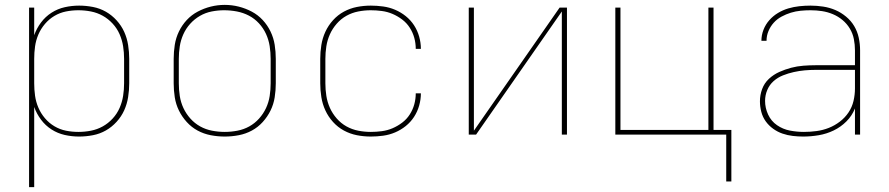

<svg xmlns="http://www.w3.org/2000/svg" viewBox="-20 -551 3640 786"><path d="M99 215V-520H120V-407Q130 -435 148 -459Q166 -483 191 -499Q216 -515 245 -521.5Q274 -528 304 -528Q332 -528 360.5 -522.5Q389 -517 413.5 -503Q438 -489 457.5 -467.5Q477 -446 488.5 -420.5Q500 -395 504.5 -366.5Q509 -338 509 -310V-210Q509 -182 504.5 -153.5Q500 -125 488.5 -99.5Q477 -74 457.5 -52.5Q438 -31 413.5 -17Q389 -3 360.5 2.5Q332 8 304 8Q274 8 245 1.5Q216 -5 191 -21Q166 -37 148 -61Q130 -85 120 -113V215ZM301 -11Q327 -11 352.5 -16Q378 -21 400.5 -33.5Q423 -46 441 -65.5Q459 -85 469.5 -109Q480 -133 484 -158.5Q488 -184 488 -210V-310Q488 -336 484 -361.5Q480 -387 469.5 -411Q459 -435 441 -454.5Q423 -474 400.5 -486.5Q378 -499 352.5 -504Q327 -509 301 -509Q275 -509 250 -504Q225 -499 203 -486Q181 -473 164 -453Q147 -433 137 -409.5Q127 -386 123.5 -361Q120 -336 120 -310V-210Q120 -184 123.5 -159Q127 -134 137 -110.5Q147 -87 164 -67Q181 -47 203 -34Q225 -21 250 -16Q275 -11 301 -11Z M900 8Q871 8 842.5 2.5Q814 -3 789 -16.5Q764 -30 744.5 -51.5Q725 -73 712.5 -98.5Q700 -124 695.5 -152.5Q691 -181 691 -210V-310Q691 -339 695.5 -367.5Q700 -396 712.5 -422Q725 -448 744.5 -469Q764 -490 789.5 -503.5Q815 -517 843 -524Q871 -531 900 -531Q929 -531 957 -524Q985 -517 1010.5 -503.5Q1036 -490 1055.5 -469Q1075 -448 1087.5 -422Q1100 -396 1104.5 -367.5Q1109 -339 1109 -310V-210Q1109 -181 1104.5 -152.5Q1100 -124 1087.5 -98.5Q1075 -73 1055.5 -51.5Q1036 -30 1011 -16.5Q986 -3 957.5 2.5Q929 8 900 8ZM900 -11Q926 -11 952 -16Q978 -21 1000.5 -33.5Q1023 -46 1040.5 -65.5Q1058 -85 1069 -108.5Q1080 -132 1084 -158Q1088 -184 1088 -210V-310Q1088 -336 1084 -362Q1080 -388 1069 -412Q1058 -436 1040 -455.5Q1022 -475 999 -487Q976 -499 950 -504Q924 -509 897 -509Q872 -509 846.5 -504Q821 -499 798.5 -486Q776 -473 758.5 -453.5Q741 -434 730.5 -410.5Q720 -387 716 -361.5Q712 -336 712 -310V-210Q712 -184 716 -158Q720 -132 731 -108.5Q742 -85 759.5 -65.5Q777 -46 799.5 -33.5Q822 -21 848 -16Q874 -11 900 -11Z M1498 8Q1469 8 1441 2.5Q1413 -3 1388 -16.5Q1363 -30 1343.5 -51.5Q1324 -73 1312 -99Q1300 -125 1295.5 -153.5Q1291 -182 1291 -210V-310Q1291 -338 1295.5 -366.5Q1300 -395 1312 -421Q1324 -447 1343.5 -468.5Q1363 -490 1388 -503.5Q1413 -517 1441 -522.5Q1469 -528 1498 -528Q1523 -528 1548.5 -524.5Q1574 -521 1597.5 -511Q1621 -501 1641 -485Q1661 -469 1675 -447.5Q1689 -426 1696 -401Q1703 -376 1703 -351H1682Q1682 -374 1676 -396Q1670 -418 1657.5 -437.5Q1645 -457 1626.5 -471Q1608 -485 1587 -494Q1566 -503 1543 -506Q1520 -509 1498 -509Q1472 -509 1446.5 -504Q1421 -499 1398.5 -486.5Q1376 -474 1358.5 -454Q1341 -434 1330.5 -410.5Q1320 -387 1316 -361.5Q1312 -336 1312 -310V-210Q1312 -184 1316 -158.5Q1320 -133 1330.5 -109.5Q1341 -86 1358.5 -66Q1376 -46 1398.5 -33.5Q1421 -21 1446.5 -16Q1472 -11 1498 -11Q1520 -11 1543 -14Q1566 -17 1587 -26Q1608 -35 1626.5 -49Q1645 -63 1657.5 -82.5Q1670 -102 1676 -124Q1682 -146 1682 -169H1703Q1703 -144 1696 -119Q1689 -94 1675 -72.5Q1661 -51 1641 -35Q1621 -19 1597.5 -9Q1574 1 1548.5 4.5Q1523 8 1498 8Z M1899 0V-520H1920V-16L2271 -520H2301V0H2280V-504L1929 0Z M2953 192V0H2499V-520H2520V-19H2880V-520H2901V-19H2974V192Z M3268 8Q3247 8 3225.5 5.5Q3204 3 3183.5 -4Q3163 -11 3145 -24Q3127 -37 3114.5 -54.5Q3102 -72 3096.5 -93.5Q3091 -115 3091 -136Q3091 -162 3100 -186.5Q3109 -211 3128 -228.5Q3147 -246 3170.5 -256.5Q3194 -267 3218.5 -273.5Q3243 -280 3269 -282Q3295 -284 3320 -284H3480V-345Q3480 -368 3475.5 -391Q3471 -414 3459 -434Q3447 -454 3429 -469Q3411 -484 3389.5 -493Q3368 -502 3345 -505.5Q3322 -509 3298 -509Q3278 -509 3257.5 -507Q3237 -505 3217.5 -499Q3198 -493 3179.5 -483Q3161 -473 3147.5 -458Q3134 -443 3126 -424Q3118 -405 3118 -384H3097Q3097 -407 3105.5 -429Q3114 -451 3129.5 -468.5Q3145 -486 3165 -498Q3185 -510 3207 -516.5Q3229 -523 3252 -525.5Q3275 -528 3298 -528Q3324 -528 3350 -524Q3376 -520 3399.5 -510Q3423 -500 3443.5 -483Q3464 -466 3477 -444Q3490 -422 3495.5 -396.5Q3501 -371 3501 -345V0H3480V-107Q3468 -77 3445 -54Q3422 -31 3393 -17Q3364 -3 3332 2.5Q3300 8 3268 8ZM3271 -11Q3297 -11 3323 -14.5Q3349 -18 3373 -27.5Q3397 -37 3418 -53Q3439 -69 3453.5 -90.5Q3468 -112 3474 -137.5Q3480 -163 3480 -189V-265H3320Q3297 -265 3274.5 -263Q3252 -261 3229.5 -256Q3207 -251 3185.5 -242.5Q3164 -234 3147 -219Q3130 -204 3121 -182.5Q3112 -161 3112 -138Q3112 -109 3124.5 -82Q3137 -55 3161 -38.5Q3185 -22 3213.5 -16.5Q3242 -11 3271 -11Z"/></svg>

Font: Zed Sans Thin Extended
Style: Regular
Weight: 100
Width: 7
Designer: Belleve Invis
Foundry: Belleve Invis
Version: Version 1.0.0; ttfautohint (v1.8.4)